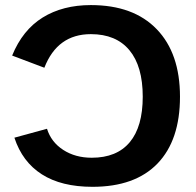

<svg xmlns="http://www.w3.org/2000/svg" viewBox="-20 -718 762 748"><path d="M334 -585Q203.6 -585 152.8 -454.1L27.3 -501.5Q67.9 -601.1 146.2 -649.7Q224.6 -698.2 334 -698.2Q500 -698.2 590.6 -604.2Q681.2 -510.3 681.2 -341.3Q681.2 -171.9 593.8 -81.1Q506.3 9.8 340.3 9.8Q219.2 9.8 143.1 -38.8Q66.9 -87.4 36.1 -181.6L163.1 -216.3Q179.2 -164.6 226.3 -134Q273.4 -103.5 337.4 -103.5Q435.1 -103.5 485.6 -164.1Q536.1 -224.6 536.1 -341.3Q536.1 -460 484.1 -522.5Q432.1 -585 334 -585Z"/></svg>

Font: Liberation Sans
Style: Bold
Weight: 700
Designer: Steve Matteson
Foundry: Ascender Corporation
Version: Version 2.1.5